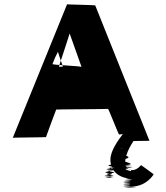

<svg xmlns="http://www.w3.org/2000/svg" viewBox="-20 -626 766 885"><path d="M489 111C490 176 547 198 587 197C657 196 548 194 587 194C656 194 548 192 587 192C655 192 546 189 583 188C652 186 544 184 582 182C650 180 540 176 577 172C644 168 532 160 566 148C635 148 525 142 564 142C634 142 526 141 565 139C634 136 525 138 561 135C627 129 516 117 552 108C616 94 505 85 543 82C611 79 502 75 540 71C608 67 499 63 537 61C605 59 496 57 533 56C600 55 490 56 527 57C594 58 484 60 521 65C588 69 477 73 515 76C583 79 474 82 512 84C580 86 470 90 507 94C574 99 463 102 501 105C569 108 459 113 496 120C563 127 452 133 487 140C552 147 442 152 479 156C546 160 436 165 474 171C542 177 432 181 471 183C540 186 431 190 471 190C540 190 433 191 472 191C541 191 434 194 474 194C544 195 438 194 478 194C548 194 440 192 480 191C550 190 441 188 480 188C549 188 441 186 480 186C549 186 441 185 480 184C549 182 441 179 482 173C552 168 446 163 487 160C558 157 451 147 494 147C563 147 456 147 495 147C566 147 458 147 499 146H504C578 146 475 145 520 145C595 145 493 145 535 145C607 145 503 145 547 145C619 145 514 144 555 144C625 144 518 146 558 151C632 161 527 173 569 177C640 181 533 183 573 185C643 186 535 190 574 190C643 190 535 193 574 193C642 193 533 194 572 194C639 196 530 197 567 199C634 201 524 203 562 205C630 207 521 208 559 210C627 212 519 213 558 214C627 215 519 216 558 218C627 220 518 221 557 224C626 227 518 230 558 233C629 236 523 238 566 239C638 239 532 239 574 239C645 239 539 239 580 239C649 239 544 239 583 239C653 239 546 238 586 237C656 236 548 235 587 234C656 233 689 178 688 177C687 176 631 135 630 135C630 135 613 158 590 158C576 158 559 148 557 129C555 77 597 24 595 24L669 23C669 22 419 -599 419 -601C419 -603 289 -605 289 -606L39 9C39 8 192 7 192 6C192 5 238 -120 239 -121C239 -122 476 -123 478 -124C480 -126 527 -4 529 -6C530 -7 545 -7 546 -8C525 20 488 70 489 111ZM356 -317C358 -322 220 -326 222 -331C230 -353 237 -368 247 -387C253 -368 262 -341 270 -319C265 -319 256 -318 252 -318C249 -318 313 -498 307 -498C301 -498 297 -497 292 -497Z"/></svg>

Font: Hussar Wojna
Style: 3
Weight: 400
Designer: Robert Jablonski
Foundry: Cannot Into Space Fonts
Version: Version 1.01